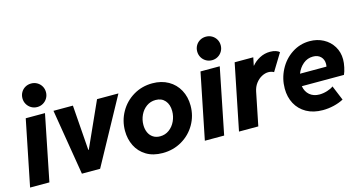

<svg xmlns="http://www.w3.org/2000/svg" viewBox="-81 -1124 2780 1482"><g transform="rotate(-15 1309.0 -383.0)"><path d="M113.8 -525.4H267.6L162.1 0H7.8ZM128.9 -680.2Q128.9 -706.5 141.4 -728Q153.8 -749.5 175.3 -761.7Q196.8 -773.9 223.1 -773.9Q249 -773.9 270.5 -761.5Q292 -749 304.4 -727.8Q316.9 -706.5 316.9 -680.2Q316.9 -654.3 304.4 -632.8Q292 -611.3 270.5 -598.6Q249 -585.9 223.1 -585.9Q196.8 -585.9 175.3 -598.6Q153.8 -611.3 141.4 -632.8Q128.9 -654.3 128.9 -680.2Z M335.4 -525.4H490.7L517.1 -164.6H521L683.6 -525.4H854.5L567.4 0H421.9Z M828.6 -232.9Q828.6 -314 867.7 -383.1Q906.7 -452.1 974.9 -492.7Q1043 -533.2 1126.5 -533.2Q1198.7 -533.2 1253.4 -502.2Q1308.1 -471.2 1338.1 -416Q1368.2 -360.8 1368.2 -290.5Q1368.2 -209.5 1328.9 -141.1Q1289.6 -72.8 1220.7 -32.5Q1151.9 7.8 1066.9 7.8Q990.2 7.8 936.5 -24.9Q882.8 -57.6 855.7 -112.3Q828.6 -167 828.6 -232.9ZM1220.2 -286.6Q1220.2 -338.9 1192.9 -370.6Q1165.5 -402.3 1117.7 -402.3Q1076.7 -402.3 1044.7 -379.4Q1012.7 -356.4 995.1 -319.1Q977.5 -281.7 977.5 -240.2Q977.5 -206.1 989.5 -179.4Q1001.5 -152.8 1024.7 -137.5Q1047.9 -122.1 1080.6 -122.1Q1121.6 -122.1 1153.3 -145.5Q1185.1 -168.9 1202.6 -206.8Q1220.2 -244.6 1220.2 -286.6Z M1510.3 -525.4H1664.1L1558.6 0H1404.3ZM1525.4 -680.2Q1525.4 -706.5 1537.8 -728Q1550.3 -749.5 1571.8 -761.7Q1593.3 -773.9 1619.6 -773.9Q1645.5 -773.9 1667 -761.5Q1688.5 -749 1700.9 -727.8Q1713.4 -706.5 1713.4 -680.2Q1713.4 -654.3 1700.9 -632.8Q1688.5 -611.3 1667 -598.6Q1645.5 -585.9 1619.6 -585.9Q1593.3 -585.9 1571.8 -598.6Q1550.3 -611.3 1537.8 -632.8Q1525.4 -654.3 1525.4 -680.2Z M1783.2 -525.4H1932.1L1918.9 -461.9H1920.9Q1945.8 -492.7 1984.4 -512.9Q2022.9 -533.2 2067.4 -533.2Q2093.3 -533.2 2113.3 -526.4Q2133.3 -519.5 2141.6 -510.3L2057.6 -373Q2050.3 -377.9 2038.1 -381.1Q2025.9 -384.3 2013.7 -384.3Q1987.8 -384.3 1960.7 -369.9Q1933.6 -355.5 1912.8 -328.1Q1892.1 -300.8 1884.8 -263.7L1831.5 0H1677.2Z M2104 -228.5Q2104 -308.1 2140.6 -378.4Q2177.2 -448.7 2241.5 -491Q2305.7 -533.2 2383.8 -533.2Q2443.8 -533.2 2492.7 -507.1Q2541.5 -481 2569.6 -434.8Q2597.7 -388.7 2597.7 -330.6Q2597.7 -302.7 2590.3 -268.6Q2583 -234.4 2572.8 -212.9H2236.3Q2243.7 -168 2274.4 -141.8Q2305.2 -115.7 2352.1 -115.7Q2382.3 -115.7 2414.6 -125.7Q2446.8 -135.7 2464.4 -149.9L2513.2 -31.7Q2477.5 -12.7 2433.6 -2.4Q2389.6 7.8 2346.7 7.8Q2271 7.8 2216.3 -22.9Q2161.6 -53.7 2132.8 -107.2Q2104 -160.6 2104 -228.5ZM2459 -309.6Q2461.4 -319.3 2461.4 -332Q2461.4 -366.7 2439 -389.2Q2416.5 -411.6 2377.9 -411.6Q2333.5 -411.6 2299.3 -383.1Q2265.1 -354.5 2247.6 -309.6Z"/></g></svg>

Font: Reddit Sans Chocolate ExBold
Style: Italic
Weight: 800
Italic angle: -11.25°
Designer: Stephen Hutchings
Version: Version 1.013